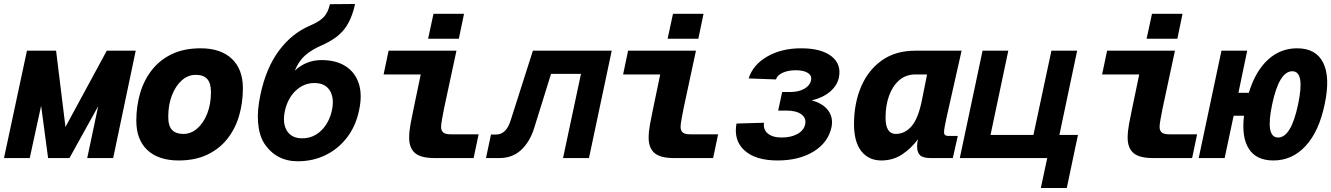

<svg xmlns="http://www.w3.org/2000/svg" viewBox="-50 -792 6670 962"><path d="M-30 0 85 -538H231L278 -156L485 -538H630L517 0H387L442 -260L298 0H191L156 -262L99 0Z M845 12Q744 12 688.5 -40Q633 -92 633 -187Q633 -261 652.5 -326.5Q672 -392 712 -442.5Q752 -493 812.5 -521.5Q873 -550 955 -550Q1056 -550 1111.5 -497.5Q1167 -445 1167 -350Q1167 -276 1147.5 -210.5Q1128 -145 1088 -95Q1048 -45 987.5 -16.5Q927 12 845 12ZM869 -121Q907 -121 938.5 -148.5Q970 -176 988.5 -223.5Q1007 -271 1007 -330Q1007 -376 988 -396.5Q969 -417 931 -417Q892 -417 861 -389.5Q830 -362 811.5 -314.5Q793 -267 793 -207Q793 -161 812 -141Q831 -121 869 -121Z M1442 16Q1388 16 1345.5 -6.5Q1303 -29 1273 -75Q1248 -116 1243 -178Q1238 -240 1255 -318Q1283 -451 1347.5 -538Q1412 -625 1504 -664Q1551 -684 1572.5 -707Q1594 -730 1603 -771L1729 -772Q1712 -693 1675 -645.5Q1638 -598 1560 -564Q1512 -543 1480 -515.5Q1448 -488 1427 -438Q1484 -491 1561 -491Q1634 -491 1682 -460Q1730 -429 1748 -372.5Q1766 -316 1749 -239Q1733 -161 1689 -103.5Q1645 -46 1581.5 -15Q1518 16 1442 16ZM1464 -99Q1519 -99 1559 -137.5Q1599 -176 1613 -239Q1626 -301 1602.5 -338.5Q1579 -376 1525 -376Q1473 -376 1433 -339Q1393 -302 1378 -239Q1364 -175 1387.5 -137Q1411 -99 1464 -99Z M2128 0Q2058 0 2029 -25.5Q2000 -51 2000 -102Q2000 -133 2007 -171Q2014 -209 2023 -251L2058 -419H1872L1897 -538H2237L2175 -249Q2170 -222 2165 -196Q2160 -170 2160 -156Q2160 -138 2170.5 -128.5Q2181 -119 2210 -119H2348L2323 0ZM2095 -598 2122 -723H2275L2249 -598Z M2385 0 2410 -118H2436Q2487 -118 2509 -190L2620 -538H3015L2901 0H2771L2861 -422H2711L2626 -149Q2604 -80 2560.5 -40Q2517 0 2452 0Z M3328 0Q3258 0 3229 -25.5Q3200 -51 3200 -102Q3200 -133 3207 -171Q3214 -209 3223 -251L3258 -419H3072L3097 -538H3437L3375 -249Q3370 -222 3365 -196Q3360 -170 3360 -156Q3360 -138 3370.5 -128.5Q3381 -119 3410 -119H3548L3523 0ZM3295 -598 3322 -723H3475L3449 -598Z M3846 12Q3736 12 3680.5 -38Q3625 -88 3640 -173L3778 -177Q3773 -143 3797 -123Q3821 -103 3867 -103Q3913 -103 3945 -120.5Q3977 -138 3984 -168Q3991 -200 3965.5 -219Q3940 -238 3890 -238H3849L3869 -331H3910Q3951 -331 3979.5 -347Q4008 -363 4014 -391Q4018 -414 3997 -427Q3976 -440 3937 -440Q3899 -440 3871.5 -427.5Q3844 -415 3838 -394L3701 -399Q3723 -468 3794.5 -509Q3866 -550 3964 -550Q4065 -550 4116 -510Q4167 -470 4153 -403Q4144 -362 4108 -332Q4072 -302 4017 -289Q4073 -274 4099.5 -238.5Q4126 -203 4116 -154Q4099 -77 4026 -32.5Q3953 12 3846 12Z M4366 12Q4303 12 4266 -34Q4229 -80 4229 -170Q4229 -274 4264.5 -357.5Q4300 -441 4368.5 -489.5Q4437 -538 4536 -538H4768L4693 -205Q4688 -182 4684 -161Q4680 -140 4680 -129Q4680 -111 4701 -111H4749L4724 0H4614Q4574 0 4559.5 -14.5Q4545 -29 4545 -58Q4545 -73 4549 -94Q4517 -50 4471 -19Q4425 12 4366 12ZM4438 -121Q4485 -121 4518.5 -161Q4552 -201 4570 -294L4595 -419H4537Q4489 -419 4455.5 -390Q4422 -361 4404.5 -312Q4387 -263 4387 -203Q4387 -121 4438 -121Z M5165 150 5197 0H4759L4873 -538H5002L4913 -116H5128L5218 -538H5347L5258 -116H5351L5295 150Z M5728 0Q5658 0 5629 -25.5Q5600 -51 5600 -102Q5600 -133 5607 -171Q5614 -209 5623 -251L5658 -419H5472L5497 -538H5837L5775 -249Q5770 -222 5765 -196Q5760 -170 5760 -156Q5760 -138 5770.5 -128.5Q5781 -119 5810 -119H5948L5923 0ZM5695 -598 5722 -723H5875L5849 -598Z M5956 0 6070 -538H6199L6155 -327H6207Q6240 -435 6302.5 -492.5Q6365 -550 6449 -550Q6544 -550 6580 -477Q6616 -404 6587 -269Q6559 -134 6492 -61Q6425 12 6330 12Q6245 12 6207.5 -46Q6170 -104 6183 -212H6131L6086 0ZM6354 -103Q6419 -103 6454 -269Q6489 -435 6425 -435Q6359 -435 6324 -269Q6289 -103 6354 -103Z"/></svg>

Font: Geist Mono ExtraBold
Style: Italic
Weight: 800
Italic angle: -12°
Monospace: yes
Designer: Basement.studio, Andrés Briganti, Mateo Zaragoza
Foundry: Basement.studio, Vercel, Andrés Briganti, Guido Ferreyra, Mateo Zaragoza
Version: Version 1.500; ttfautohint (v1.8.4.7-5d5b)